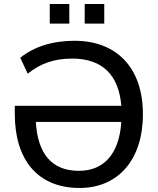

<svg xmlns="http://www.w3.org/2000/svg" viewBox="-20 -933 791 963"><path d="M379.4 9.8C572.3 9.8 696.8 -131.3 696.8 -360.4C696.8 -591.8 566.4 -728.5 353.5 -728.5C241.2 -728.5 148.9 -697.8 81.5 -643.1L119.1 -563.5C183.6 -615.2 252.4 -639.2 342.3 -639.2C492.7 -639.2 576.2 -557.1 588.4 -402.3H54.2V-361.8C54.2 -135.3 165.5 9.8 379.4 9.8ZM375.5 -76.2C241.7 -76.2 169.4 -159.2 159.7 -321.3H588.4C578.1 -161.6 501.5 -76.2 375.5 -76.2ZM502.9 -814.5V-913.1H404.8V-814.5ZM327.6 -814.5V-913.1H229.5V-814.5Z"/></svg>

Font: Winston
Style: Regular
Weight: 400
Designer: Vernon Adams, Kim Jin-seong, David Berlow, Cristiano Sobral
Foundry: The Winston Project Authors
Version: Version 3.004